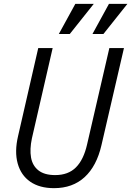

<svg xmlns="http://www.w3.org/2000/svg" viewBox="-20 -970 683 999"><path d="M261 9Q186 9 137.5 -24.5Q89 -58 72 -119.5Q55 -181 74 -262L179 -720H254L146 -250Q134 -193 141.5 -150.5Q149 -108 180 -83.5Q211 -59 267 -59Q335 -59 375 -99Q415 -139 433 -218L549 -720H625L508 -215Q483 -106 420.5 -48.5Q358 9 261 9ZM343 -793H286L372 -950H468ZM518 -793H461L547 -950H643Z"/></svg>

Font: Instrument Sans SemiCondensed
Style: Italic
Weight: 400
Width: 4
Italic angle: -13°
Designer: Rodrigo Fuenzalida
Foundry: fragTYPE
Version: Version 1.000;gftools[0.9.28]